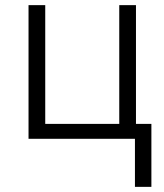

<svg xmlns="http://www.w3.org/2000/svg" viewBox="-20 -540 640 747"><path d="M569 187H505V0H91V-520H156V-58H444V-520H509V-58H569Z"/></svg>

Font: Iosevka Aile Light
Style: Regular
Weight: 300
Designer: Belleve Invis
Foundry: Belleve Invis
Version: Version 27.3.5; ttfautohint (v1.8.4)